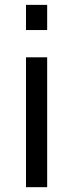

<svg xmlns="http://www.w3.org/2000/svg" viewBox="-20 -777 303 797"><path d="M87.9 -652.3V-756.8H175.8V-652.3ZM87.9 0V-539.1H175.8V0Z"/></svg>

Font: Min Sans
Style: Regular
Weight: 400
Designer: Jinseong-Kim, NotoSansCJK, Nunito
Foundry: Jinseong-Kim
Version: Version 1.400;Glyphs 3.1.2 (3151)